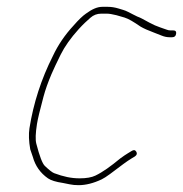

<svg xmlns="http://www.w3.org/2000/svg" viewBox="-20 -557 536 562"><path d="M487.1 -468H479.1C475.1 -468 471.6 -468.7 468.4 -470C465.3 -471.3 458.8 -473.6 448.9 -476.8C438.9 -480.1 428.2 -484.8 416.8 -491L395.6 -502.5C391.3 -504.8 386.6 -506.8 382 -508.5C378.3 -510.2 374.2 -512.2 369.9 -514.5C365.5 -516.8 360.6 -519.3 355.3 -522C350 -524.7 345 -526.7 340.5 -528C336 -529.3 331.6 -530.7 327.3 -532C316.5 -535.3 306.1 -537 295.8 -537H279.3C264.8 -537 249.5 -530.3 231.4 -517C221.7 -510.3 209.9 -499 196 -483C170.2 -455.3 149.8 -425.3 134.7 -393C100.7 -325.6 77.9 -255.1 66.2 -181.5C63.6 -164.5 64.3 -144 68.5 -120L76 -98C83.2 -71.6 98 -50.6 120.5 -34.9C129.3 -28.9 144.1 -24.4 163.9 -21.5C169.2 -20.5 175.9 -19.2 183.9 -17.5C191.9 -15.8 200.6 -15 210.1 -15C231.2 -15 253.7 -20.7 277.6 -32C290.3 -38 309.3 -53 341.2 -77C350.3 -83.7 358.1 -89 364.7 -93L374.7 -99C380.6 -103 382.1 -107.7 378.9 -113C375.7 -118.3 371.2 -119 365.2 -115L355.3 -109C348.6 -105 340.8 -99.7 331.7 -93C304.1 -70.2 281.1 -53.5 259.2 -43C248.2 -37.7 232.8 -35 213.3 -35C188.2 -35 165.6 -40 138.8 -50C133.4 -51.9 124.2 -59 111.3 -71.3C104 -78.2 95.7 -100 86.2 -136.8C83.3 -148.1 84 -167.1 88.2 -194C90.5 -208.6 96.9 -235.2 107.2 -273.6C112.7 -294.1 120.6 -316.4 130.9 -340.5C136.8 -354.2 145.6 -373 157.5 -397C169.4 -421 187 -445.8 210.2 -471.5C223.1 -485.8 235.4 -497 244.6 -505C253.6 -513 264.1 -517 276.1 -517H293.4C299.4 -517 308.5 -515.5 320.8 -512.5C324.9 -511.5 332.8 -509.2 344.6 -505.6C356.4 -502 371 -493.1 391.8 -478.9C401 -473.6 413.6 -467.9 429.7 -462C436.9 -459.3 444.6 -456.3 452.6 -453C460.6 -449.7 468.4 -448 476 -448H484C490.6 -448 494.5 -451.3 495.5 -458C496.6 -464.7 493.8 -468 487.1 -468Z"/></svg>

Font: Proton
Style: RgCndIt
Weight: 500
Version: Version 1.017